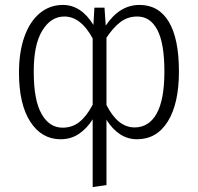

<svg xmlns="http://www.w3.org/2000/svg" viewBox="-20 -554 803 779"><path d="M706 -264Q706 -134 661 -61.5Q616 11 536 11Q462 11 412 -68V197L356 205V-70Q333 -33 300.5 -11Q268 11 226 11Q149 11 103 -60Q57 -131 57 -259Q57 -343 79 -405Q101 -467 141.5 -500.5Q182 -534 235 -534Q309 -534 359 -453L363 -523H404L409 -450Q465 -534 546 -534Q624 -534 665 -465.5Q706 -397 706 -264ZM356 -129V-398Q308 -487 241 -487Q186 -487 151 -429Q116 -371 117 -260Q117 -148 148.5 -92Q180 -36 234 -36Q273 -36 302 -59Q331 -82 356 -129ZM647 -264Q647 -378 618.5 -432.5Q590 -487 537 -487Q498 -487 468.5 -464.5Q439 -442 412 -401V-128Q458 -37 526 -37Q584 -37 615.5 -93Q647 -149 647 -264Z"/></svg>

Font: Fira Sans Condensed Light
Style: Regular
Weight: 300
Width: 3
Designer: bBox Type GmbH & Carrois Corporate GbR & Edenspiekermann AG
Foundry: bBox Type GmbH & Carrois Corporate GbR & Edenspiekermann AG
Version: Version 4.301